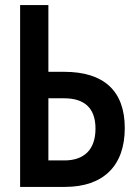

<svg xmlns="http://www.w3.org/2000/svg" viewBox="-20 -734 540 754"><path d="M59 0H235C386 0 470 -83 470 -231C470 -377 388 -452 232 -452H170V-714H59ZM170 -104V-348H232C309 -348 355 -312 355 -229C355 -145 309 -104 233 -104Z"/></svg>

Font: Noto Sans Mono ExtraCondensed SemiBold
Style: Regular
Weight: 600
Width: 2
Designer: Monotype Design Team
Foundry: Monotype Imaging Inc.
Version: Version 2.014